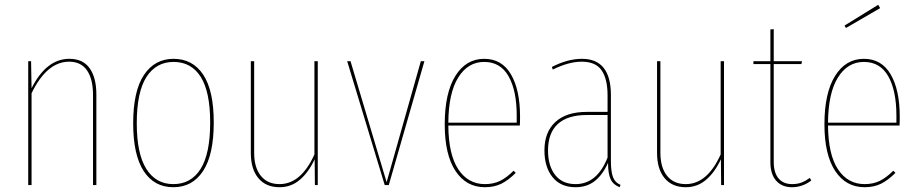

<svg xmlns="http://www.w3.org/2000/svg" viewBox="-20 -774 3838 803"><path d="M383 -379V0H369V-377Q369 -443 344 -479.5Q319 -516 269 -516Q176 -516 112 -384V0H98V-518H110L112 -405Q174 -528 270 -528Q327 -528 355 -488.5Q383 -449 383 -379Z M874 -262Q874 -127 829.5 -59Q785 9 705 9Q625 9 581 -58.5Q537 -126 537 -258Q537 -393 582 -460.5Q627 -528 706 -528Q786 -528 830 -461.5Q874 -395 874 -262ZM552 -258Q552 -131 592 -67.5Q632 -4 705 -4Q779 -4 819 -67.5Q859 -131 859 -262Q859 -390 819.5 -452.5Q780 -515 706 -515Q633 -515 592.5 -452Q552 -389 552 -258Z M1309 0H1297L1296 -108Q1271 -54 1234.5 -22.5Q1198 9 1149 9Q1092 9 1060.5 -29Q1029 -67 1029 -134V-518H1043V-135Q1043 -73 1071 -38.5Q1099 -4 1149 -4Q1239 -4 1295 -128V-518H1309Z M1606 0H1589L1432 -518H1446L1597 -12L1740 -518H1755Z M2154 -249H1855Q1856 -127 1897 -65.5Q1938 -4 2008 -4Q2044 -4 2071.5 -17.5Q2099 -31 2128 -60L2137 -51Q2106 -20 2076.5 -5.5Q2047 9 2008 9Q1930 9 1885 -59Q1840 -127 1840 -254Q1840 -385 1884.5 -456.5Q1929 -528 2005 -528Q2079 -528 2117 -463Q2155 -398 2155 -286Q2155 -260 2154 -249ZM2141 -291Q2141 -395 2107 -455Q2073 -515 2005 -515Q1937 -515 1896.5 -450Q1856 -385 1855 -261H2141Z M2575 -1 2572 9Q2545 -1 2534 -24Q2523 -47 2523 -93Q2500 -42 2467 -16.5Q2434 9 2387 9Q2325 9 2291 -33Q2257 -75 2257 -145Q2257 -222 2303 -264Q2349 -306 2433 -306H2521V-375Q2521 -444 2496 -480Q2471 -516 2413 -516Q2358 -516 2292 -483L2288 -494Q2354 -528 2414 -528Q2535 -528 2535 -376V-101Q2535 -55 2544 -32.5Q2553 -10 2575 -1ZM2521 -115V-293H2434Q2354 -293 2313 -255.5Q2272 -218 2272 -145Q2272 -80 2302 -42Q2332 -4 2387 -4Q2477 -4 2521 -115Z M3008 0H2996L2995 -108Q2970 -54 2933.5 -22.5Q2897 9 2848 9Q2791 9 2759.5 -29Q2728 -67 2728 -134V-518H2742V-135Q2742 -73 2770 -38.5Q2798 -4 2848 -4Q2938 -4 2994 -128V-518H3008Z M3373 -19Q3336 9 3292 9Q3250 9 3226 -18.5Q3202 -46 3202 -95V-506H3131V-518H3202V-651L3216 -652V-518H3334L3332 -506H3216V-96Q3216 -52 3236 -28Q3256 -4 3293 -4Q3315 -4 3332 -10.5Q3349 -17 3367 -30Z M3742 -249H3443Q3444 -127 3485 -65.5Q3526 -4 3596 -4Q3632 -4 3659.5 -17.5Q3687 -31 3716 -60L3725 -51Q3694 -20 3664.5 -5.5Q3635 9 3596 9Q3518 9 3473 -59Q3428 -127 3428 -254Q3428 -385 3472.5 -456.5Q3517 -528 3593 -528Q3667 -528 3705 -463Q3743 -398 3743 -286Q3743 -260 3742 -249ZM3729 -291Q3729 -395 3695 -455Q3661 -515 3593 -515Q3525 -515 3484.5 -450Q3444 -385 3443 -261H3729ZM3661 -740 3518 -657 3512 -667 3653 -754Z"/></svg>

Font: Fira Sans Compressed Hair
Style: Regular
Weight: 100
Width: 1
Designer: bBox Type GmbH & Carrois Corporate GbR & Edenspiekermann AG
Foundry: bBox Type GmbH & Carrois Corporate GbR & Edenspiekermann AG
Version: Version 4.301